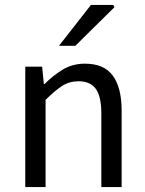

<svg xmlns="http://www.w3.org/2000/svg" viewBox="-20 -755 587 775"><path d="M82 0V-486H150L157 -416H160Q195 -451 234 -474.5Q273 -498 323 -498Q400 -498 435.5 -449.5Q471 -401 471 -308V0H389V-297Q389 -365 367 -396Q345 -427 297 -427Q260 -427 230.5 -408Q201 -389 164 -352V0ZM218 -570 347 -735H437L442 -726L284 -570Z"/></svg>

Font: Mada
Style: Regular
Weight: 400
Designer: Khaled Hosny
Version: Version 1.5